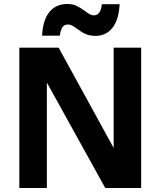

<svg xmlns="http://www.w3.org/2000/svg" viewBox="-20 -943 805 963"><path d="M280 -764H191Q195 -843 228 -883Q261 -923 317 -923Q345 -923 363.5 -914Q382 -905 406 -888Q420 -877 430 -871.5Q440 -866 451 -866Q485 -866 491 -922H580Q576 -844 544 -803.5Q512 -763 459 -763Q430 -763 409 -772.5Q388 -782 366 -799Q349 -811 340.5 -815.5Q332 -820 321 -820Q302 -820 293 -806.5Q284 -793 280 -764ZM550 -201V-704H688V0H508L215 -529V0H77V-704H274Z"/></svg>

Font: CBA Beacon Sans Extra Bold
Style: Regular
Weight: 800
Designer: Wei Huang
Foundry: Wei Huang
Version: Version 1.002